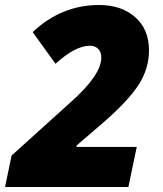

<svg xmlns="http://www.w3.org/2000/svg" viewBox="-48 -744 648 764"><path d="M462.9 0H-27.8L-2 -125L233.9 -337.9Q355 -445.8 355 -514.2Q355 -538.1 342.3 -550Q329.6 -562 310.1 -562Q251.5 -562 172.9 -490.2L82 -616.2Q196.3 -724.1 346.2 -724.1Q435.5 -724.1 490.2 -675.5Q544.9 -627 544.9 -543.9Q544.9 -469.7 502.4 -404.8Q460 -339.8 356.9 -251L256.8 -165V-159.2H496.1Z"/></svg>

Font: Open Sans Extrabold
Style: Italic
Weight: 800
Italic angle: -12°
Foundry: Ascender Corporation
Version: Version 1.10